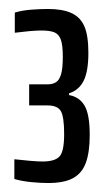

<svg xmlns="http://www.w3.org/2000/svg" viewBox="-20 -824 243 428"><path d="M87 -416Q71 -416 50 -418Q29 -420 12 -425V-469Q30 -467 47 -465.5Q64 -464 75 -464Q102 -464 112.5 -475Q123 -486 123 -525Q123 -564 115.5 -576.5Q108 -589 86 -589H45V-636H86Q97 -636 104.5 -640.5Q112 -645 116 -658Q120 -671 120 -697Q120 -724 115.5 -736Q111 -748 101 -752Q91 -756 72 -756Q61 -756 44.5 -754.5Q28 -753 13 -751V-796Q30 -801 50.5 -802.5Q71 -804 87 -804Q119 -804 139 -795Q159 -786 168 -765.5Q177 -745 177 -706Q177 -665 166.5 -644Q156 -623 134 -616V-612Q157 -608 168.5 -588.5Q180 -569 180 -523Q180 -485 171.5 -461.5Q163 -438 143 -427Q123 -416 87 -416Z"/></svg>

Font: Saira UltraCondensed SemiBold
Style: Regular
Weight: 600
Width: 1
Designer: Hector Gatti with collaboration of the Omnibus-Type team
Foundry: Omnibus-Type
Version: Version 1.101